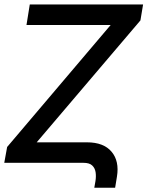

<svg xmlns="http://www.w3.org/2000/svg" viewBox="-25 -748 678 882"><path d="M96.7 -633.3 111.8 -727.5H632.3L620.1 -654.3L143.6 -94.2H374.5Q451.2 -94.2 487.5 -51Q523.9 -7.8 512.2 63.5L503.9 114.3H408.2L413.6 83.5Q417 61.5 414.1 42.7Q411.1 23.9 398.4 12Q385.7 0 358.9 0H-5.4L7.8 -72.8L483.4 -633.3Z"/></svg>

Font: Inter Tight Medium
Style: Italic
Weight: 500
Italic angle: -9.39999°
Designer: Rasmus Andersson
Foundry: rsms
Version: Version 3.004